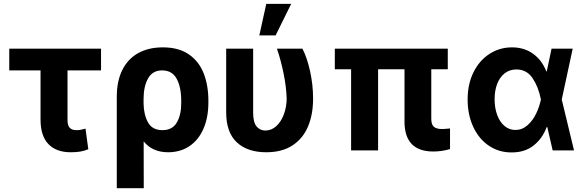

<svg xmlns="http://www.w3.org/2000/svg" viewBox="-20 -784 3049 1001"><path d="M506.8 -417H332V-159.2Q332 -129.4 343.8 -117.4Q355.5 -105.5 377.9 -105.5Q392.1 -105.5 398.7 -106.9Q405.3 -108.4 425.8 -113.3L440.4 -5.9Q418.9 2.9 397.9 6.3Q377 9.8 348.6 9.8Q272.9 9.8 232.2 -33Q191.4 -75.7 191.4 -160.2V-417H28.3V-530.3H506.8Z M829.1 -537.1Q911.6 -537.1 964.6 -500.5Q1017.6 -463.9 1042 -401.4Q1066.4 -338.9 1066.4 -258.8V-250Q1066.4 -171.9 1041 -113.3Q1015.6 -54.7 968.3 -22.5Q920.9 9.8 856.4 9.8Q774.9 9.8 729 -46.9L729.5 197.3H588.9V-280.3Q588.9 -362.3 618.2 -420.2Q647.5 -478 701.4 -507.6Q755.4 -537.1 829.1 -537.1ZM728.5 -244.1Q729.5 -186 751.7 -145.8Q773.9 -105.5 827.1 -105.5Q879.9 -105.5 902.8 -147Q925.8 -188.5 924.8 -250V-258.8Q924.8 -329.6 901.1 -373.3Q877.4 -417 825.2 -417Q775.4 -417 752 -375.2Q728.5 -333.5 728.5 -267.6Z M1299.8 -530.3V-196.3Q1299.8 -147 1317.4 -125.2Q1335 -103.5 1363.3 -103.5Q1396 -103.5 1421.1 -127Q1446.3 -150.4 1460.2 -188.5Q1474.1 -226.6 1474.6 -269.5Q1472.7 -331.1 1458.7 -400.1Q1444.8 -469.2 1423.8 -530.3H1556.6Q1580.6 -484.9 1596.4 -413.6Q1612.3 -342.3 1612.3 -269.5Q1612.3 -188.5 1586.4 -125.7Q1560.5 -63 1505.9 -26.6Q1451.2 9.8 1368.2 9.8Q1270 9.8 1214.6 -42Q1159.2 -93.8 1159.2 -198.2V-530.3ZM1368.2 -763.7H1498L1417 -599.6H1332Z M2314.5 -422.9H2228.5V-165Q2228.5 -134.3 2242.2 -122.8Q2255.9 -111.3 2285.2 -111.3Q2296.9 -111.3 2326.2 -114.3V-6.8Q2282.7 5.9 2239.3 5.9Q2090.3 5.9 2088.9 -147.5V-422.9H1951.2V0H1810.5V-422.9H1725.6V-530.3H2314.5Z M2418 -265.6Q2418 -344.7 2448.2 -406.5Q2478.5 -468.3 2531.5 -502.7Q2584.5 -537.1 2649.4 -537.1Q2712.9 -537.1 2759.3 -503.7Q2805.7 -470.2 2828.1 -412.1H2830.6L2855.5 -530.3H2965.8L2908.7 -265.1L2972.7 0H2861.3L2833.5 -121.1H2830.1Q2807.1 -60.5 2761 -24.7Q2714.8 11.2 2646.5 10.7Q2580.6 10.7 2528.6 -24.4Q2476.6 -59.6 2447.3 -122.6Q2418 -185.5 2418 -265.6ZM2667 -106.4Q2702.1 -106.4 2729.7 -130.6Q2757.3 -154.8 2774.7 -190.7Q2792 -226.6 2799.8 -263.7L2800.3 -265.1L2799.8 -266.6Q2787.1 -331.1 2756.6 -376.5Q2726.1 -421.9 2671.9 -421.9Q2637.2 -421.9 2611.6 -402.1Q2585.9 -382.3 2572.3 -347.2Q2558.6 -312 2558.6 -266.6Q2558.6 -220.7 2572.3 -184.1Q2585.9 -147.5 2610.6 -127Q2635.3 -106.4 2667 -106.4Z"/></svg>

Font: Pretendard GOV
Style: Bold
Weight: 700
Designer: Base glyphs from Inter by Rasmus Andersson; Hangeul glyphs from Noto Sans CJK(Source Han Sans) by Jang Soo-young and Kan
Foundry: Kil Hyung-jin
Version: Version 1.309